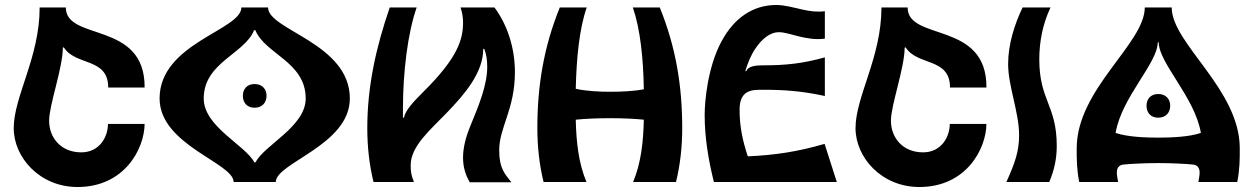

<svg xmlns="http://www.w3.org/2000/svg" viewBox="-20 -730 5027 770"><path d="M236 -540C283 -465 414 -500 414 -379H560C562 -648 244 -563 244 -700H139C139 -500 35 -343 35 -216C35 -99 139 20 291 20C479 20 559 -133 560 -233H413C413 -181 379 -119 306 -119C224 -119 177 -178 177 -246C177 -309 232 -458 232 -539Z M620 -335C620 -148 917 -77 917 0H1086C1086 -77 1383 -148 1383 -335C1383 -557 1055 -609 1055 -700H948C948 -609 620 -557 620 -335ZM797 -335C797 -480 961 -513 999 -609H1004C1043 -513 1206 -482 1206 -335C1206 -222 1039 -148 1005 -79H1000C964 -148 797 -222 797 -335ZM954 -346C954 -319 970 -298 1001 -298C1032 -298 1049 -319 1049 -346C1049 -372 1032 -393 1001 -393C970 -393 954 -372 954 -346Z M1453 -216C1453 -142 1461 -69 1478 0H1640C1629 -28 1627 -41 1627 -68C1627 -145 1710 -213 1774 -280C1843 -352 1918 -438 1918 -534H1922C1931 -511 1934 -487 1934 -462C1934 -389 1901 -309 1866 -224C1848 -180 1837 -138 1837 -98C1837 -64 1845 -31 1864 1H2031C2005 -32 1982 -54 1982 -127C1982 -220 2045 -291 2045 -441C2045 -539 2014 -632 1963 -700H1827C1835 -677 1837 -655 1837 -640C1837 -574 1818 -500 1677 -361C1638 -322 1605 -287 1600 -258H1596V-294C1596 -441 1615 -597 1651 -700H1543C1488 -540 1453 -384 1453 -216Z M2518 -700C2548 -613 2560 -495 2562 -372C2522 -364 2469 -362 2427 -362C2390 -362 2332 -364 2289 -374C2292 -497 2303 -614 2333 -700H2225C2160 -540 2135 -384 2135 -216C2135 -142 2143 -69 2160 0H2332C2300 -76 2291 -162 2289 -250C2326 -254 2378 -256 2427 -256C2474 -256 2524 -254 2562 -250C2560 -162 2551 -76 2519 0H2691C2708 -69 2716 -142 2716 -216C2716 -384 2691 -540 2626 -700Z M3287 -153C3180 -122 3090 -108 2979 -103C2959 -163 2946 -221 2946 -290C2946 -372 2999 -370 3041 -370C3125 -370 3196 -365 3288 -345V-500C3199 -475 3130 -468 3041 -468C3001 -468 2980 -462 2973 -445H2969C2979 -478 2992 -510 3010 -536C3036 -575 3070 -601 3103 -601C3125 -601 3156 -591 3188 -583C3218 -576 3253 -570 3288 -575V-685C3254 -681 3230 -685 3201 -691C3165 -699 3127 -710 3093 -710C2999 -710 2923 -657 2873 -563C2817 -458 2806 -321 2806 -269C2806 -178 2821 -89 2843 0H3336Z M3612 -540C3659 -465 3790 -500 3790 -379H3936C3938 -648 3620 -563 3620 -700H3515C3515 -500 3411 -343 3411 -216C3411 -99 3515 20 3667 20C3855 20 3935 -133 3936 -233H3789C3789 -181 3755 -119 3682 -119C3600 -119 3553 -178 3553 -246C3553 -309 3608 -458 3608 -539Z M4193 -700C4162 -635 4148 -563 4148 -492C4148 -327 4218 -308 4218 -145C4218 -93 4208 -48 4188 0H4016C4051 -78 4067 -123 4067 -189C4067 -279 4023 -385 4023 -473C4023 -553 4049 -633 4081 -700Z M4679 -700H4571C4571 -555 4298 -373 4298 -135C4298 -90 4298 -53 4308 0H4464C4462 -13 4459 -26 4459 -38C4459 -57 4468 -68 4485 -70C4512 -73 4574 -76 4625 -76C4676 -76 4738 -73 4765 -70C4782 -68 4791 -57 4791 -38C4791 -26 4788 -13 4786 0H4942C4952 -53 4952 -90 4952 -135C4952 -373 4679 -555 4679 -700ZM4625 -178C4574 -178 4499 -181 4454 -197C4478 -340 4623 -477 4623 -560H4627C4627 -477 4772 -340 4796 -197C4751 -181 4676 -178 4625 -178ZM4625 -353C4594 -353 4578 -332 4578 -306C4578 -279 4594 -258 4625 -258C4656 -258 4673 -279 4673 -306C4673 -332 4656 -353 4625 -353Z"/></svg>

Font: Brassia
Style: Regular
Weight: 400
Designer: Ariel Martín Pérez
Foundry: Tunera Type Foundry
Version: Version 1.600;hotconv 1.0.109;makeotfexe 2.5.65596